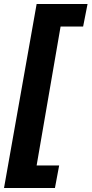

<svg xmlns="http://www.w3.org/2000/svg" viewBox="-99 -744 455 954"><path d="M-79 190 83 -724H336L314 -612H202L83 78H195L174 190Z"/></svg>

Font: Anybody UltraCondensed Black
Style: Italic
Weight: 900
Width: 1
Italic angle: -10°
Designer: Tyler Finck
Foundry: Etcetera Type Company
Version: Version 1.010; ttfautohint (v1.8.3) -l 8 -r 50 -G 200 -x 14 